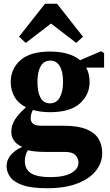

<svg xmlns="http://www.w3.org/2000/svg" viewBox="-20 -773 583 1020"><path d="M245 -224Q280 -224 297.5 -255Q315 -286 315 -339Q315 -392 297.5 -421.5Q280 -451 247 -451Q213 -451 196 -421Q179 -391 179 -338Q179 -285 195 -254.5Q211 -224 245 -224ZM112 83Q112 127 145 147.5Q178 168 246 168Q321 168 359 146Q397 124 397 91Q397 69 381 51.5Q365 34 324 34H219Q164 34 128 25Q120 39 116 52Q112 65 112 83ZM246 -177Q194 -177 155 -189Q143 -168 143 -143Q143 -126 156 -115.5Q169 -105 201 -105H318Q394 -105 439 -86.5Q484 -68 503.5 -35.5Q523 -3 523 41Q523 91 490 133.5Q457 176 391.5 201.5Q326 227 230 227Q147 227 100 210.5Q53 194 34 167Q15 140 15 110Q15 46 98 7Q67 -6 53.5 -27Q40 -48 40 -73Q40 -108 60.5 -139.5Q81 -171 118 -203Q77 -224 57 -259Q37 -294 37 -337Q37 -407 88.5 -453Q140 -499 246 -499Q300 -499 340 -487Q380 -475 405 -453L517 -501L533 -491V-414H438Q456 -381 456 -337Q456 -270 404.5 -223.5Q353 -177 246 -177ZM385 -545 251 -648 117 -545 81 -578 219 -753H283L421 -578Z"/></svg>

Font: Source Serif Pro
Style: Bold
Weight: 700
Designer: Frank Grießhammer
Foundry: Adobe Systems Incorporated
Version: Version 3.001;hotconv 1.0.111;makeotfexe 2.5.65597